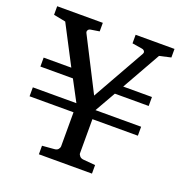

<svg xmlns="http://www.w3.org/2000/svg" viewBox="-122 -778 841 886"><g transform="rotate(20 298.0 -335.5)"><path d="M529.8 -616.2 422.9 -426.8H564V-382.8H397.9L339.8 -280.8H564V-236.8H340.8V-68.8Q340.8 -63.5 347.2 -55.7Q353.5 -47.9 367.2 -46.9L424.8 -42V0H164.1V-42L223.1 -46.9Q236.8 -47.9 242.4 -55.7Q248 -63.5 248 -68.8V-236.8H32.2V-280.8H246.1L191.9 -382.8H32.2V-426.8H168L68.8 -617.2L9.8 -628.9V-670.9H233.9V-628.9L190.9 -622.1Q182.6 -620.6 179 -614Q175.3 -607.4 179.2 -600.1L311 -341.8L456.1 -599.1Q457.5 -601.1 458.3 -604.5Q459 -607.9 457.8 -611.1Q456.5 -614.3 453.1 -617.2Q449.7 -620.1 442.9 -621.1L395 -628.9V-670.9H585.9V-628.9Z"/></g></svg>

Font: BabelStone Ogham Pictish
Style: Bold Italic
Weight: 700
Italic angle: -30°
Designer: Andrew West
Foundry: BabelStone
Version: Version 1.02 March 14, 2022